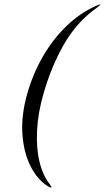

<svg xmlns="http://www.w3.org/2000/svg" viewBox="-20 -743 477 874"><path d="M104.5 -318Q130.5 -409 176.2 -487.5Q222 -566 283 -624.8Q344 -683.5 416 -716Q435.5 -724.5 436.5 -722.5Q437 -721.5 434.2 -718.8Q431.5 -716 420.5 -707.5Q329.5 -643 271.5 -541.8Q213.5 -440.5 178.5 -318Q153 -230.5 148.8 -151Q144.5 -71.5 159.5 -8Q174.5 55.5 206.5 95.5Q212.5 104 213.8 106.8Q215 109.5 214 110.5Q211.5 112.5 197 104Q150.5 75 119.2 13.8Q88 -47.5 82 -132.8Q76 -218 104.5 -318Z"/></svg>

Font: Fraunces 144pt S000
Style: Italic
Weight: 400
Italic angle: -16°
Version: Version 1.000; ttfautohint (v1.8.3)